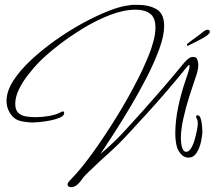

<svg xmlns="http://www.w3.org/2000/svg" viewBox="-20 -649 887 793"><path d="M274 124Q269 124 264 121.5Q259 119 259 113Q259 108 262 104.5Q265 101 268 97Q302 62 332 23.5Q362 -15 389 -55Q440 -129 485 -205Q530 -281 569 -362Q580 -386 592.5 -416Q605 -446 613.5 -477.5Q622 -509 622 -535Q622 -576 600 -592.5Q578 -609 540 -609Q492 -609 435.5 -587.5Q379 -566 322.5 -531.5Q266 -497 217.5 -459Q169 -421 137 -388Q118 -368 96 -340Q74 -312 58.5 -280.5Q43 -249 43 -220Q43 -195 55.5 -183Q68 -171 88 -168Q108 -165 128 -165Q153 -165 182.5 -170Q212 -175 234 -187Q238 -189 239 -189Q245 -189 245 -182Q245 -171 228 -163.5Q211 -156 188 -151.5Q165 -147 144.5 -145Q124 -143 116 -143Q97 -143 72 -147.5Q47 -152 33 -167Q7 -195 7 -232Q7 -272 34.5 -315Q62 -358 108 -401Q154 -444 210 -483.5Q266 -523 323 -554Q380 -585 430 -604.5Q480 -624 513 -627Q522 -629 531 -629Q540 -629 549 -629Q595 -629 626.5 -611Q658 -593 658 -541Q658 -502 638 -447Q618 -392 586.5 -330.5Q555 -269 519 -208.5Q483 -148 450 -97Q417 -46 395 -13L418 -33Q459 -69 496 -109.5Q533 -150 569 -190Q611 -237 652.5 -285Q694 -333 734 -382Q741 -391 753 -402.5Q765 -414 778 -414Q791 -414 795 -403Q799 -392 799 -382Q799 -369 796 -356Q793 -343 788 -330Q776 -295 761.5 -249.5Q747 -204 737 -158.5Q727 -113 727 -76Q727 -69 728.5 -56Q730 -43 735 -32.5Q740 -22 749 -22Q760 -22 769 -36.5Q778 -51 784 -72Q790 -93 793.5 -111.5Q797 -130 797 -139Q797 -152 793.5 -157.5Q790 -163 790 -167Q790 -173 796 -173Q805 -173 809 -159Q813 -145 814.5 -129Q816 -113 816 -107Q816 -91 810.5 -65Q805 -39 792.5 -18.5Q780 2 758 2Q741 2 728.5 -11.5Q716 -25 711 -41Q707 -55 705.5 -70Q704 -85 704 -98Q704 -150 716 -207Q728 -264 745 -313Q749 -324 756 -345.5Q763 -367 763 -377Q763 -381 761 -381Q759 -381 755 -376Q751 -371 750 -370Q669 -270 584 -177Q547 -137 509.5 -96Q472 -55 431 -18Q413 -2 395 14.5Q377 31 360 48Q353 54 346.5 60.5Q340 67 334 73Q330 77 326 81.5Q322 86 319 91Q312 102 300 113Q288 124 274 124ZM758 -461Q757 -460 755 -460Q752 -460 752 -464Q752 -468 755 -469Q758 -472 769.5 -480.5Q781 -489 795 -499Q809 -509 818 -517Q823 -521 828 -523.5Q833 -526 837 -526Q842 -526 844 -524Q847 -521 847 -518Q847 -508 818.5 -492Q790 -476 758 -461Z"/></svg>

Font: Sassy Frass
Style: Regular
Weight: 400
Designer: Robert E. Leuschke
Foundry: Robert E. Leuschke
Version: Version 1.010; ttfautohint (v1.8.3)